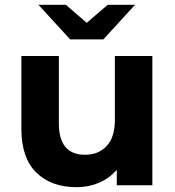

<svg xmlns="http://www.w3.org/2000/svg" viewBox="-20 -771 727 799"><path d="M614 -538V0H466V-64Q435 -29 392 -10.5Q349 8 299 8Q193 8 131 -53Q69 -114 69 -234V-538H225V-257Q225 -127 334 -127Q390 -127 424 -163.5Q458 -200 458 -272V-538ZM542 -751 410 -607H272L140 -751H254L341 -676L428 -751Z"/></svg>

Font: Idrija
Style: Bold
Weight: 700
Designer: Julieta Ulanovsky
Foundry: Julieta Ulanovsky
Version: Version 7.200